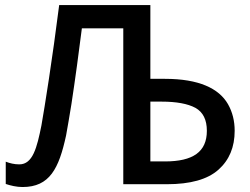

<svg xmlns="http://www.w3.org/2000/svg" viewBox="-20 -734 995 765"><path d="M69.8 11.2C178.2 11.2 214.8 -63 243.2 -193.8C249.5 -228.5 256.8 -270.5 264.6 -319.3C272 -367.7 279.3 -418.5 286.6 -471.7C293.5 -524.4 299.8 -574.2 306.2 -621.1H471.2V0H645C738.3 0 806.6 -19 850.1 -57.6C893.6 -96.2 915 -147.9 915 -212.9C915 -252.4 906.2 -287.6 888.2 -319.3C852.1 -381.8 772.5 -419.9 637.2 -419.9H579.1V-713.9H215.8C188.5 -498 158.2 -308.6 145 -233.9C127.4 -146.5 110.8 -79.1 57.1 -79.1C37.1 -79.1 19 -83.5 2.9 -89.8V-1C22 5.4 45.9 11.2 69.8 11.2ZM579.1 -90.8V-329.1H623C683.1 -329.1 728 -320.8 758.8 -304.2C789.1 -287.1 804.2 -256.8 804.2 -212.9C804.2 -128.9 749 -90.8 637.2 -90.8Z"/></svg>

Font: Noto Reveo Sans
Style: Regular
Weight: 500
Designer: Monotype Design Team
Foundry: Monotype Imaging Inc.
Version: Version 2.007